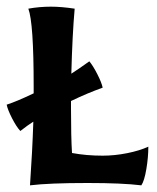

<svg xmlns="http://www.w3.org/2000/svg" viewBox="-32 -553 472 576"><path d="M413 -113Q413 -81 407 -45.5Q401 -10 392 3Q335 -4 231 -4Q115 -4 58 3Q65 -98 68 -188Q52 -178 29 -160Q17 -173 4 -198.5Q-9 -224 -12 -239Q19 -249 69 -273V-295Q69 -485 53 -527Q86 -533 121 -533Q152 -533 192 -527Q185 -448 182 -332Q201 -344 236 -369Q247 -356 260 -330.5Q273 -305 276 -290Q231 -274 181 -250V-227Q181 -142 184 -94Q227 -86 276 -86Q312 -86 349.5 -93.5Q387 -101 413 -113Z"/></svg>

Font: Mirza SemiBold
Style: Regular
Weight: 600
Designer: Arabic design by Kourosh Beigpour, Latin design by Eduardo Tunni, engineering by Lasse Fister
Version: Version 1.0010g